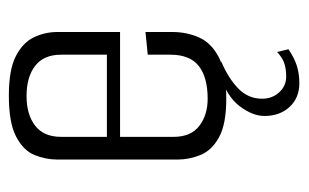

<svg xmlns="http://www.w3.org/2000/svg" viewBox="-148 -366 680 423"><g transform="rotate(-90 191.5 -155.0)"><path d="M185 4Q129 4 100 -12Q71 -28 61 -53Q51 -78 51 -103V-368Q51 -394 61 -418.5Q71 -443 101.5 -459Q132 -475 192 -475Q249 -475 279 -459.5Q309 -444 320.5 -419.5Q332 -395 332 -368V-254L282 -252V-360Q282 -398 257.5 -417Q233 -436 191 -436Q150 -436 125.5 -417Q101 -398 101 -360V-112Q101 -74 125 -55.5Q149 -37 185 -37Q232 -37 257 -56.5Q282 -76 282 -119V-169L332 -174V-115Q332 -83 320 -56Q308 -29 276.5 -12.5Q245 4 185 4ZM59 -230V-259H332V-230ZM219 165Q187 165 167 143.5Q147 122 147 88Q147 62 168.5 33.5Q190 5 238 -10L267 -7Q231 8 208 30Q185 52 185 83Q185 105 199 120.5Q213 136 234 136Q250 136 262.5 132Q275 128 288 116L294 141Q275 154 257.5 159.5Q240 165 219 165Z"/></g></svg>

Font: Smooch Sans Thin
Style: Regular
Weight: 400
Version: Version 1.010